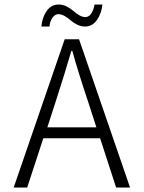

<svg xmlns="http://www.w3.org/2000/svg" viewBox="-20 -835 640 855"><path d="M164.1 -716.8Q168 -758.3 188.2 -786.6Q208.5 -814.9 241.2 -814.9Q259.3 -814.9 276.9 -806.2Q294.4 -797.4 305.9 -786.9Q317.4 -776.4 332.3 -767.6Q347.2 -758.8 359.9 -758.8Q375 -758.8 386 -774.4Q397 -790 400.9 -814.9H436Q432.1 -774.9 411.6 -745.8Q391.1 -716.8 358.9 -716.8Q340.8 -716.8 323.5 -725.3Q306.2 -733.9 294.7 -744.4Q283.2 -754.9 268.3 -763.4Q253.4 -772 240.2 -772Q225.6 -772 214.4 -757.3Q203.1 -742.7 200.2 -716.8ZM41 0 268.1 -660.2H332L559.1 0H497.1L425.8 -219.2H172.9L101.1 0ZM190.9 -268.1H409.2L372.1 -382.8Q326.7 -518.6 301.8 -608.9H297.9Q272.9 -522 228 -382.8Z"/></svg>

Font: Office Code Pro D Light
Style: Regular
Weight: 300
Designer: Nathan Rutzky & Paul D. Hunt
Foundry: Adobe Systems Incorporated
Version: Version 1.004;PS 001.004;hotconv 1.0.70;makeotf.lib2.5.58329